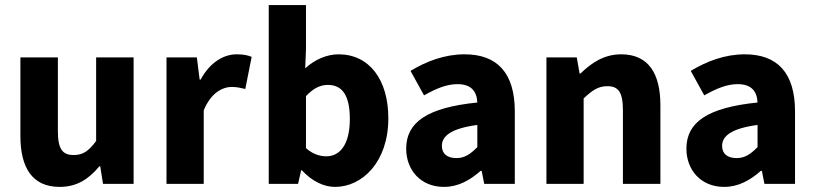

<svg xmlns="http://www.w3.org/2000/svg" viewBox="-20 -721 3197 753"><path d="M60 -188C60 -64 106 12 214 12C282 12 328 -19 370 -69H373L384 0H504V-496H357V-168C328 -129 306 -113 269 -113C226 -113 207 -135 207 -207V-496H60Z M633 -496V0H779V-288C806 -355 851 -380 889 -380C910 -380 925 -376 942 -372L967 -498C952 -504 936 -508 908 -508C857 -508 803 -476 767 -409H763L752 -496Z M1164 -53C1204 -10 1250 12 1294 12C1401 12 1503 -86 1503 -257C1503 -409 1428 -508 1308 -508C1261 -508 1214 -487 1177 -453L1180 -529V-701H1034V0H1149L1161 -53ZM1352 -254C1352 -151 1311 -108 1260 -108C1235 -108 1207 -116 1180 -140V-344C1209 -375 1236 -388 1266 -388C1325 -388 1352 -343 1352 -254Z M1573 -138C1573 -54 1630 12 1721 12C1777 12 1823 -14 1865 -51H1869L1879 0H1999V-284C1999 -436 1929 -508 1802 -508C1724 -508 1653 -481 1590 -443L1643 -347C1691 -374 1732 -391 1774 -391C1828 -391 1850 -363 1852 -319C1656 -299 1573 -242 1573 -138ZM1852 -144C1826 -118 1804 -101 1770 -101C1735 -101 1713 -117 1713 -149C1713 -187 1748 -217 1852 -231Z M2123 -496V0H2269V-335C2302 -366 2325 -383 2362 -383C2404 -383 2423 -361 2423 -289V0H2570V-308C2570 -432 2524 -508 2416 -508C2348 -508 2298 -473 2257 -433H2253L2242 -496Z M2672 -138C2672 -54 2729 12 2820 12C2876 12 2922 -14 2964 -51H2968L2978 0H3098V-284C3098 -436 3028 -508 2901 -508C2823 -508 2752 -481 2689 -443L2742 -347C2790 -374 2831 -391 2873 -391C2927 -391 2949 -363 2951 -319C2755 -299 2672 -242 2672 -138ZM2951 -144C2925 -118 2903 -101 2869 -101C2834 -101 2812 -117 2812 -149C2812 -187 2847 -217 2951 -231Z"/></svg>

Font: Cambridge Sans Bold
Style: Regular
Weight: 700
Version: Version 2.020;PS 002.020;hotconv 1.0.88;makeotf.lib2.5.64775